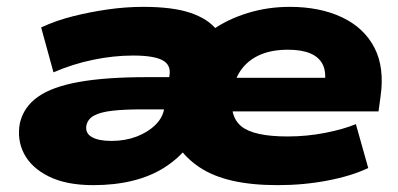

<svg xmlns="http://www.w3.org/2000/svg" viewBox="-20 -529 1162 560"><path d="M252 11Q173 11 122 -14.5Q71 -40 50 -81Q29 -122 38 -170Q49 -217 90.5 -246.5Q132 -276 210.5 -290Q289 -304 408 -304H501L487 -210H395Q342 -210 307.5 -206Q273 -202 254.5 -192Q236 -182 232 -163Q228 -141 247.5 -129.5Q267 -118 305 -118Q345 -118 378 -130.5Q411 -143 433 -164.5Q455 -186 459 -213L474 -307Q480 -339 454.5 -353Q429 -367 368 -367Q311 -367 251 -354.5Q191 -342 136 -318L100 -449Q143 -469 192.5 -481.5Q242 -494 294.5 -501.5Q347 -509 398 -509Q484 -509 535.5 -491.5Q587 -474 612 -442H600Q644 -473 702.5 -491Q761 -509 825 -509Q913 -509 977.5 -478.5Q1042 -448 1072 -390Q1102 -332 1090 -248L1084 -204H621L636 -302H952L927 -286Q932 -320 921 -341.5Q910 -363 884.5 -373.5Q859 -384 820 -384Q774 -384 740.5 -370Q707 -356 686 -329Q665 -302 659 -263L658 -256Q648 -190 684 -160.5Q720 -131 819 -131Q875 -131 928.5 -141.5Q982 -152 1018 -167L1054 -39Q1006 -16 936 -2.5Q866 11 790 11Q714 11 657.5 -2Q601 -15 562 -41Q523 -67 499 -103H529Q501 -67 460.5 -41Q420 -15 367.5 -2Q315 11 252 11Z"/></svg>

Font: Nunito Sans 10pt Expanded Black
Style: Italic
Weight: 900
Width: 7
Italic angle: -9°
Designer: Vernon Adams
Foundry: Vernon Adams
Version: Version 3.101;gftools[0.9.27]